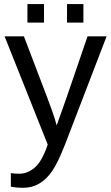

<svg xmlns="http://www.w3.org/2000/svg" viewBox="-20 -705 540 933"><path d="M93.3 207.5Q58.1 207.5 32.7 202.1V136.2Q51.3 139.2 73.7 139.2Q114.7 139.2 149.7 108.6Q184.6 78.1 211.9 -2.4L2.4 -528.3H96.2L207.5 -236.3Q219.7 -205.1 233.6 -165.5Q247.6 -126 255.4 -95.7Q267.6 -130.4 280 -164.6Q292.5 -198.7 304.2 -232.9L405.3 -528.3H498L294.9 0Q278.3 42 263.2 73.5Q248 105 233.9 125.5Q178.2 207.5 93.3 207.5ZM385.3 -685.1V-595.2H305.7V-685.1ZM193.8 -685.1V-595.2H113.3V-685.1Z"/></svg>

Font: Arimo Nerd Font
Style: Regular
Weight: 400
Designer: Steve Matteson
Foundry: Monotype Imaging Inc.
Version: Version 1.33;Nerd Fonts 3.2.1